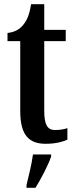

<svg xmlns="http://www.w3.org/2000/svg" viewBox="-20 -679 360 920"><path d="M199 10C249 10 285 -1 303 -10V-65C285 -59 266 -56 244 -56C205 -56 192 -84 192 -151V-482H295V-536H192V-659H129C121 -608 109 -582 93 -562C77 -541 53 -525 16 -521V-482H77V-146C77 -30 120 10 199 10ZM107 208V221H150C176 179 211 113 225 71V61H138C132 108 117 165 107 208Z"/></svg>

Font: Noto Serif Hebrew ExtraCondensed SemiBold
Style: Regular
Weight: 600
Width: 2
Designer: Monotype Design Team
Foundry: Monotype Imaging Inc.
Version: Version 2.004